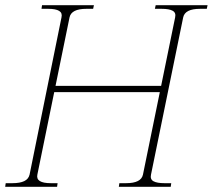

<svg xmlns="http://www.w3.org/2000/svg" viewBox="-30 -720 820 740"><path d="M770 -700 767 -686H741Q683 -686 676 -653L552 -47Q548 -29 561.5 -21.5Q575 -14 604 -14H630L628 0H428L430 -14H456Q514 -14 521 -47L586 -365H179L114 -47Q107 -14 166 -14H192L190 0H-10L-8 -14H18Q47 -14 63.5 -22Q80 -30 84 -47L207 -653Q211 -670 198 -678Q185 -686 156 -686H130L132 -700H332L329 -686H303Q245 -686 238 -653L184 -389H591L645 -653Q649 -671 635.5 -678.5Q622 -686 593 -686H567L570 -700Z"/></svg>

Font: Taviraj Thin
Style: Italic
Weight: 250
Italic angle: -12°
Designer: Katatrad Team
Foundry: CadsonDemak
Version: Version 1.001